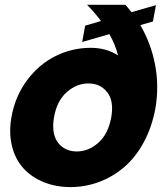

<svg xmlns="http://www.w3.org/2000/svg" viewBox="-20 -760 680 787"><path d="M26.9 -279.8Q42 -365.2 90.6 -430.7Q139.2 -496.1 207.3 -530Q275.4 -564 352.1 -564Q414.6 -564 463.9 -533.2Q451.7 -579.6 428.2 -620.1L316.9 -587.9L329.1 -654.8L394 -673.8Q367.2 -710 336.9 -740.2H494.1Q500.5 -733.4 519 -710L619.1 -738.8L606.9 -671.9L555.2 -657.2Q599.1 -581.5 615.7 -494.6Q632.3 -407.7 617.2 -316.9Q603 -239.3 569.3 -177Q535.6 -114.7 489 -75Q442.4 -35.2 386.2 -14.2Q330.1 6.8 269 6.8Q209 6.8 159.2 -13.4Q109.4 -33.7 75.9 -70.3Q42.5 -106.9 29.1 -161.1Q15.6 -215.3 26.9 -279.8ZM201.2 -278.8Q195.3 -242.2 200.4 -215.8Q205.6 -189.5 220 -172.4Q234.4 -155.3 253.4 -147.2Q272.5 -139.2 294.9 -139.2Q342.8 -139.2 383.1 -174.8Q423.3 -210.4 436 -278.8Q447.8 -346.7 419.2 -382.3Q390.6 -418 342.8 -418Q294.4 -418 253.9 -382.6Q213.4 -347.2 201.2 -278.8Z"/></svg>

Font: SVN-Poppins
Style: Bold Italic
Weight: 700
Italic angle: -10°
Designer: Ninad Kale (Devanagari), Jonny Pinhorn (Latin)
Foundry: Indian Type Foundry
Version: Version 3.002 2017